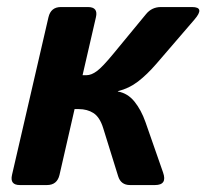

<svg xmlns="http://www.w3.org/2000/svg" viewBox="-20 -533 594 553"><path d="M37.1 0Q7.8 0 14.6 -29.3L119.6 -483.4Q126.5 -512.7 155.3 -512.7H233.4Q263.2 -512.7 256.3 -483.4L217.8 -316.4H229Q243.2 -316.4 259.3 -328.4Q275.4 -340.3 307.1 -378.9L400.9 -492.7Q417.5 -512.7 443.4 -512.7H533.2Q571.3 -512.7 540 -476.6L430.7 -349.6Q403.3 -317.9 377.4 -298.1Q351.6 -278.3 319.8 -270.5L319.3 -269.5Q347.7 -264.6 367.2 -240.5Q386.7 -216.3 398.9 -181.6L449.7 -36.1Q462.4 0 426.3 0H354.5Q328.1 0 320.3 -25.4L276.9 -165Q267.1 -195.8 249.3 -207.3Q231.4 -218.8 206.5 -218.8H194.8L151.4 -29.3Q144.5 0 115.2 0Z"/></svg>

Font: Istok
Style: Bold Italic
Weight: 700
Italic angle: -13°
Designer: Andrey V. Panov
Foundry: Andrey V. Panov
Version: Version 1.0.3